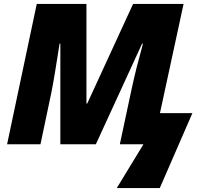

<svg xmlns="http://www.w3.org/2000/svg" viewBox="-20 -734 1033 977"><path d="M574.2 223.1 710 0H589.8L647 -268.1Q663.1 -342.8 675.3 -390.6Q687.5 -438.5 695.6 -467Q703.6 -495.6 707 -512.2H703.1L467.8 0H287.1V-512.2H283.2Q271 -436.5 261 -373.3Q251 -310.1 241.2 -262.2L186 0H16.1L167 -713.9H419.9V-207H423.8L657.2 -713.9H914.1L793.9 -158.2H959L793 223.1Z"/></svg>

Font: Open Sans ExtraBold
Style: Italic
Weight: 800
Italic angle: -12°
Designer: Monotype Design Team
Foundry: Monotype Imaging Inc.
Version: Version 3.000; ttfautohint (v1.8.4)